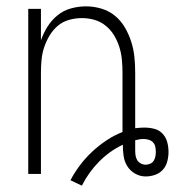

<svg xmlns="http://www.w3.org/2000/svg" viewBox="-20 -548 551 605"><path d="M238 37 202 20Q215 -5 232.5 -28Q250 -51 271 -70.5Q292 -90 316 -106Q340 -122 366 -132V-320Q366 -340 364 -360.5Q362 -381 356 -400Q350 -419 339.5 -436.5Q329 -454 313 -467Q297 -480 277.5 -485.5Q258 -491 238 -491Q218 -491 198 -485.5Q178 -480 162.5 -467Q147 -454 136.5 -436.5Q126 -419 119.5 -400Q113 -381 111 -360.5Q109 -340 109 -320V0H69V-520H109V-421Q117 -444 130 -464.5Q143 -485 161.5 -500Q180 -515 203.5 -521.5Q227 -528 251 -528Q275 -528 299 -521Q323 -514 342 -498.5Q361 -483 373.5 -461.5Q386 -440 393.5 -416.5Q401 -393 403.5 -368.5Q406 -344 406 -320V-144Q414 -145 421 -145.5Q428 -146 435 -146Q451 -146 466.5 -142Q482 -138 492.5 -126.5Q503 -115 507 -100Q511 -85 511 -69Q511 -54 507 -39Q503 -24 493 -13Q483 -2 468.5 3Q454 8 439 8Q421 8 405.5 -1Q390 -10 381 -24.5Q372 -39 369.5 -56.5Q367 -74 367 -92Q325 -72 292 -38.5Q259 -5 238 37ZM439 -29Q446 -29 453 -32Q460 -35 464 -41Q468 -47 469.5 -54.5Q471 -62 471 -69Q471 -77 469.5 -85Q468 -93 462.5 -99Q457 -105 449 -107.5Q441 -110 433 -110Q426 -110 419.5 -109Q413 -108 406 -106V-102Q406 -95 406 -88.5Q406 -82 406 -75Q406 -67 407 -59Q408 -51 412 -44Q416 -37 423.5 -33Q431 -29 439 -29Z"/></svg>

Font: Iosevka SS04 Extralight
Style: Regular
Weight: 200
Monospace: yes
Designer: Belleve Invis
Foundry: Belleve Invis
Version: Version 19.0.0; ttfautohint (v1.8.4)